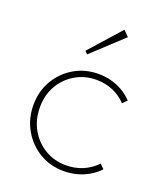

<svg xmlns="http://www.w3.org/2000/svg" viewBox="-133 -793 761 892"><g transform="rotate(20 247.5 -347.0)"><path d="M287 10Q220 10 166.5 -22Q113 -54 81.5 -109Q50 -164 50 -232Q50 -299 81.5 -353Q113 -407 166.5 -438.5Q220 -470 287 -470Q337 -470 380.5 -451.5Q424 -433 455 -400L434 -379Q407 -408 369 -424.5Q331 -441 287 -441Q229 -441 182.5 -413.5Q136 -386 109 -339Q82 -292 82 -232Q82 -171 109 -123Q136 -75 182.5 -47Q229 -19 287 -19Q332 -19 370.5 -35.5Q409 -52 437 -82L458 -61Q426 -27 381.5 -8.5Q337 10 287 10ZM204 -537 191 -550 328 -704 355 -677Z"/></g></svg>

Font: Outfit Thin Thin
Style: Regular
Weight: 250
Version: Version 1.100;gftools[0.9.27]